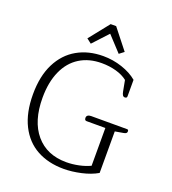

<svg xmlns="http://www.w3.org/2000/svg" viewBox="-160 -1021 1031 1151"><g transform="rotate(20 355.5 -445.0)"><path d="M245 -773 347 -901H382L483 -773L453 -750L364 -846L275 -750ZM53 -347Q53 -463 93.5 -543.5Q134 -624 206 -665Q278 -706 372 -706Q434 -706 492.5 -686.5Q551 -667 590 -634V-529Q590 -517 577 -517Q568 -517 563 -524Q558 -531 555 -547L542 -616Q513 -639 470 -651Q427 -663 378 -663Q297 -663 237.5 -626Q178 -589 146 -517.5Q114 -446 114 -347Q114 -198 184.5 -115Q255 -32 379 -32Q418 -32 458.5 -40.5Q499 -49 530 -64V-305H410Q397 -305 397 -322Q397 -332 404.5 -337.5Q412 -343 425 -343H655Q664 -343 664 -332Q664 -324 659 -320Q654 -316 642 -314L590 -305V-40Q547 -15 488.5 -2Q430 11 378 11Q280 11 207 -29Q134 -69 93.5 -149.5Q53 -230 53 -347Z"/></g></svg>

Font: Maitree Light
Style: Regular
Weight: 300
Designer: CadsonDemak Team
Foundry: CadsonDemak
Version: Version 1.001